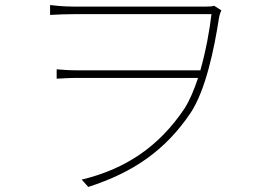

<svg xmlns="http://www.w3.org/2000/svg" viewBox="-20 -715 1040 759"><path d="M178 -695V-656C217 -658 241 -659 270 -659C341 -659 755 -659 816 -659C809 -598 794 -514 772 -437H285C253 -437 229 -439 204 -441V-404C229 -405 253 -407 285 -407H763C747 -359 729 -316 708 -284C609 -137 478 -47 303 -5L329 24C506 -33 633 -120 733 -268C793 -358 827 -522 846 -646C849 -661 853 -669 855 -674L827 -692C820 -690 810 -689 796 -689C752 -689 341 -689 270 -689C231 -689 194 -693 178 -695Z"/></svg>

Font: Noto Sans CJK SC Thin
Style: Regular
Weight: 100
Designer: Ryoko NISHIZUKA 西塚涼子 (kana, bopomofo & ideographs); Paul D. Hunt (Latin, Greek & Cyrillic); Sandoll Communications 산돌커뮤니
Foundry: Adobe
Version: Version 2.004;hotconv 1.0.118;makeotfexe 2.5.65603